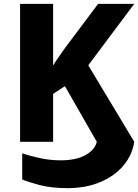

<svg xmlns="http://www.w3.org/2000/svg" viewBox="-20 -734 715 994"><path d="M330 240Q245 240 183 223.5Q121 207 95 195V60Q130 72 184 84Q238 96 294 96Q374 96 422.5 69Q471 42 481 0L316 -288L255 -248V0H84V-714H255V-395Q268 -417 284 -439Q300 -461 314 -482L488 -714H675L437 -396L675 0Q665 68 619.5 122.5Q574 177 499.5 208.5Q425 240 330 240Z"/></svg>

Font: Noto Sans ExtraBold
Style: Regular
Weight: 800
Designer: Monotype Design Team
Foundry: Monotype Imaging Inc.
Version: Version 2.007